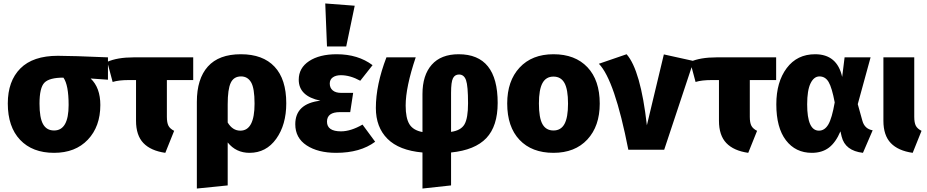

<svg xmlns="http://www.w3.org/2000/svg" viewBox="-20 -864 5352 1108"><path d="M603 -533V-404L503 -411Q559 -358 559 -258Q559 -134 487 -58Q415 18 292 18Q167 18 96 -57Q25 -132 25 -267Q25 -396 97.5 -469Q170 -542 314 -542Q396 -542 603 -533ZM292 -111Q376 -111 376 -258Q376 -374 346 -416Q265 -416 236.5 -387Q208 -358 208 -266Q208 -184 228.5 -147.5Q249 -111 292 -111Z M1095 -402H943V-190Q943 -156 952 -138.5Q961 -121 985 -109L934 18Q850 6 807.5 -38.5Q765 -83 765 -167V-402H723Q665 -402 630 -391L599 -507Q657 -533 751 -533H1095Z M1632 -268Q1632 -144 1574 -63Q1516 18 1420 18Q1342 18 1294 -42V206L1116 224V-276Q1116 -409 1179.5 -480Q1243 -551 1370 -551Q1497 -551 1564.5 -479Q1632 -407 1632 -268ZM1367 -110Q1449 -110 1449 -266Q1449 -355 1429 -389Q1409 -423 1371 -423Q1329 -423 1311.5 -386Q1294 -349 1294 -262V-157Q1322 -110 1367 -110Z M1857 -844 2027 -831 1978 -596H1867ZM1923 -551Q2046 -551 2130 -488L2059 -398Q2001 -430 1947 -430Q1918 -430 1900.5 -417.5Q1883 -405 1883 -382Q1883 -357 1900 -342.5Q1917 -328 1949 -328H2018L2001 -217H1942Q1867 -217 1867 -162Q1867 -106 1948 -106Q2004 -106 2072 -145L2145 -46Q2059 18 1920 18Q1815 18 1749.5 -25Q1684 -68 1684 -147Q1684 -266 1829 -283Q1704 -309 1704 -404Q1704 -472 1764 -511.5Q1824 -551 1923 -551Z M2852 -270Q2852 -136 2786.5 -67Q2721 2 2583 16V206L2418 224V16Q2283 4 2216 -63Q2149 -130 2149 -241Q2149 -374 2210 -533H2379Q2321 -361 2321 -255Q2321 -183 2342.5 -147.5Q2364 -112 2418 -102V-321Q2418 -430 2471.5 -490.5Q2525 -551 2627 -551Q2852 -551 2852 -270ZM2583 -103Q2640 -111 2660.5 -146.5Q2681 -182 2681 -268Q2681 -368 2669.5 -401Q2658 -434 2629 -434Q2605 -434 2594 -412.5Q2583 -391 2583 -328Z M3174 -551Q3299 -551 3370 -476Q3441 -401 3441 -266Q3441 -136 3369.5 -59Q3298 18 3174 18Q3049 18 2978 -57Q2907 -132 2907 -267Q2907 -397 2978.5 -474Q3050 -551 3174 -551ZM3090 -267Q3090 -184 3110.5 -147.5Q3131 -111 3174 -111Q3217 -111 3237.5 -148.5Q3258 -186 3258 -266Q3258 -348 3237.5 -385Q3217 -422 3174 -422Q3131 -422 3110.5 -384.5Q3090 -347 3090 -267Z M3596 -551Q3677 -459 3713 -141L3811 -550L3983 -512L3813 0H3606Q3527 -403 3436 -496Z M4459 -402H4307V-190Q4307 -156 4316 -138.5Q4325 -121 4349 -109L4298 18Q4214 6 4171.5 -38.5Q4129 -83 4129 -167V-402H4087Q4029 -402 3994 -391L3963 -507Q4021 -533 4115 -533H4459Z M4684 -551Q4811 -551 4840 -420L4854 -533H5004L4930 -263L4957 -166Q4970 -120 5016 -112L4960 18Q4857 6 4837 -76L4830 -106Q4803 -42 4763.5 -12Q4724 18 4665 18Q4571 18 4515.5 -54.5Q4460 -127 4460 -262Q4460 -391 4520 -471Q4580 -551 4684 -551ZM4709 -423Q4677 -423 4657.5 -383Q4638 -343 4638 -262Q4638 -110 4706 -110Q4739 -110 4760 -145.5Q4781 -181 4797 -273Q4781 -358 4762 -390.5Q4743 -423 4709 -423Z M5256 -533V-190Q5256 -156 5265 -138.5Q5274 -121 5298 -109L5247 18Q5163 6 5120.5 -38.5Q5078 -83 5078 -167V-533Z"/></svg>

Font: FiraGO ExtraBold
Style: Regular
Weight: 800
Designer: bBox Type
Foundry: bBox Type GmbH
Version: Version 1.001;PS 001.001;hotconv 1.0.88;makeotf.lib2.5.64775